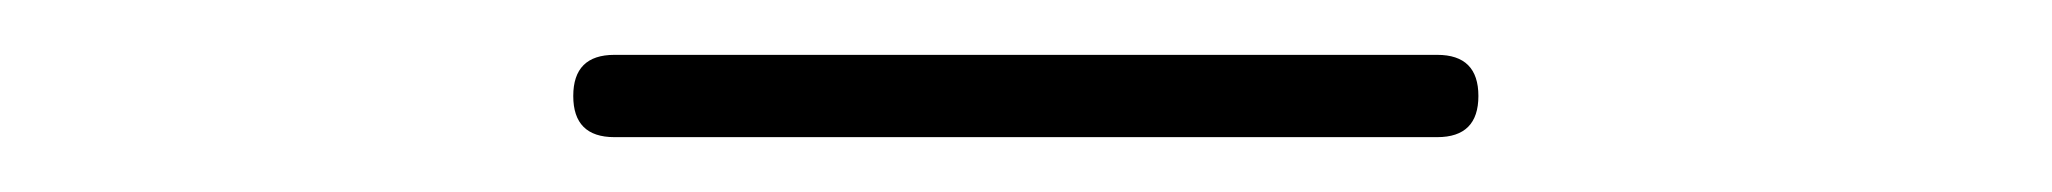

<svg xmlns="http://www.w3.org/2000/svg" viewBox="-20 30 748 70"><path d="M504 50Q519 50 519 65Q519 80 504 80H204Q189 80 189 65Q189 50 204 50Z"/></svg>

Font: Nixie One
Style: Regular
Weight: 400
Designer: Jovanny Lemonad
Foundry: Jovanny Lemonad
Version: Version 1.000 2011 initial release